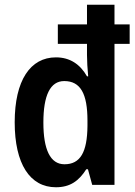

<svg xmlns="http://www.w3.org/2000/svg" viewBox="-20 -780 570 810"><path d="M216 10C276 10 313 -17 344 -66H351L369 0H463V-595H527V-677H463V-760H347V-677H224V-595H347V-548C347 -523 349 -489 352 -458H347C318 -509 275 -538 216 -538C108 -538 42 -441 42 -264C42 -89 106 10 216 10ZM252 -87C192 -87 163 -149 163 -263C163 -378 192 -438 251 -438C320 -438 349 -384 349 -271V-249C348 -138 319 -87 252 -87Z"/></svg>

Font: Noto Sans Ethiopic Cond SemBd
Style: Regular
Weight: 600
Width: 3
Designer: Monotype Design Team
Foundry: Monotype Imaging Inc.
Version: Version 2.102